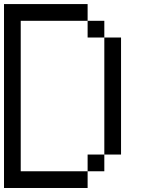

<svg xmlns="http://www.w3.org/2000/svg" viewBox="-20 -937 707 957"><path d="M0 0V-916.7H416.7V-833.3H83.3V-83.3H416.7V0ZM416.7 -83.3V-166.7H500V-83.3ZM416.7 -833.3H500V-750H416.7ZM500 -166.7V-750H583.3V-166.7Z"/></svg>

Font: Galmuri11 Regular
Style: Regular
Weight: 400
Designer: Minseo Lee (Quiple)
Version: Version 2.356;hotconv 1.1.0;makeotfexe 2.6.0 DEVELOPMENT